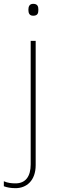

<svg xmlns="http://www.w3.org/2000/svg" viewBox="-70 -741 297 1001"><path d="M78 -690C78 -673 83 -659 103 -659C127 -659 130 -673 130 -690C130 -706 127 -721 103 -721C83 -721 78 -706 78 -690ZM11 240C68 240 116 201 116 120V-528H90V116C90 178 64 215 11 215C-9 215 -30 213 -50 204V230C-34 236 -14 240 11 240Z"/></svg>

Font: Noto Sans Syriac Eastern Thin
Style: Regular
Weight: 100
Designer: Patrick Giasson and the Monotype Design Team
Foundry: Monotype Imaging Inc.
Version: Version 3.001